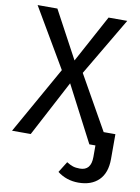

<svg xmlns="http://www.w3.org/2000/svg" viewBox="-97 -754 754 1032"><g transform="rotate(10 280.0 -238.0)"><path d="M491.2 -78.1H555.2V57.1Q555.2 133.3 514.9 173.1Q474.6 212.9 403.8 212.9Q338.9 212.9 289.1 174.8L326.2 115.2Q345.2 127 360.6 132.1Q376 137.2 398.9 137.2Q460 137.2 460 63V0H426.8L268.1 -305.2L106.9 0H4.9L211.9 -367.2L22.9 -689H130.9L270 -430.2L410.2 -689H512.2L325.2 -372.1Z"/></g></svg>

Font: FiraGO
Style: Regular
Weight: 400
Designer: bBox Type
Foundry: bBox Type GmbH
Version: Version 1.001;PS 001.001;hotconv 1.0.88;makeotf.lib2.5.64775